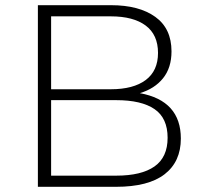

<svg xmlns="http://www.w3.org/2000/svg" viewBox="-20 -720 790 740"><path d="M126 0V-700H408Q516 -700 578.5 -655Q641 -610 641 -522Q641 -459 608.5 -418.5Q576 -378 519 -361Q677 -332 677 -186Q677 -97 614.5 -48.5Q552 0 427 0ZM177 -43H428Q525 -43 575.5 -78.5Q626 -114 626 -189Q626 -265 575.5 -299.5Q525 -334 428 -334H177ZM177 -376H407Q494 -376 541.5 -411.5Q589 -447 589 -516Q589 -586 541.5 -621.5Q494 -657 407 -657H177Z"/></svg>

Font: Montserrat Light
Style: Regular
Weight: 300
Designer: Julieta Ulanovsky
Foundry: Julieta Ulanovsky
Version: Version 9.000; ttfautohint (v1.8.4.7-5d5b)